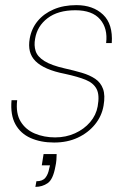

<svg xmlns="http://www.w3.org/2000/svg" viewBox="-20 -544 497 749"><path d="M191 12Q139 12 99.5 -5.5Q60 -23 40 -59.5Q20 -96 25 -153H47Q41 -102 60.5 -70Q80 -38 116 -23Q152 -8 195 -8Q237 -8 272.5 -24Q308 -40 331.5 -67.5Q355 -95 361 -129Q369 -173 357 -196.5Q345 -220 314.5 -232.5Q284 -245 233 -256Q192 -264 163.5 -276.5Q135 -289 118.5 -305.5Q102 -322 96.5 -344Q91 -366 96 -394Q103 -433 127 -462Q151 -491 189.5 -507.5Q228 -524 278 -524Q343 -524 382 -487Q421 -450 416 -376H394Q401 -433 370.5 -468.5Q340 -504 274 -504Q206 -504 165.5 -473Q125 -442 117 -393Q112 -367 119 -345Q126 -323 153 -306Q180 -289 233 -277Q269 -269 299.5 -260Q330 -251 351.5 -236.5Q373 -222 382 -197Q391 -172 384 -132Q377 -91 350.5 -58.5Q324 -26 283.5 -7Q243 12 191 12ZM118 185 122 163Q146 163 157 149.5Q168 136 172 113L175 101H143L150 57H201Q201 67 200 80Q199 93 196 106Q187 156 166 170.5Q145 185 118 185Z"/></svg>

Font: DM Sans 12pt Thin
Style: Italic
Weight: 250
Italic angle: -10°
Version: Version 4.004;gftools[0.9.30]